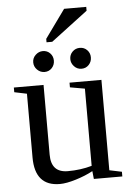

<svg xmlns="http://www.w3.org/2000/svg" viewBox="-56 -848 612 899"><g transform="rotate(-5 250.0 -398.5)"><path d="M152.8 -130.9Q152.8 -46.9 231 -46.9Q291.5 -46.9 344.2 -62V-424.8L274.9 -437V-459H424.8V-34.2L482.9 -22V0H349.1L345.2 -37.1Q310.5 -18.1 265.1 -4.2Q219.7 9.8 189 9.8Q71.8 9.8 71.8 -125V-424.8L13.2 -437V-459H152.8ZM384.8 -568.4Q384.8 -547.9 371.1 -533.4Q357.4 -519 336.9 -519Q316.4 -519 302.2 -534.2Q288.1 -549.3 288.1 -568.4Q288.1 -588.9 302.2 -603Q316.4 -617.2 336.9 -617.2Q357.4 -617.2 371.1 -603Q384.8 -588.9 384.8 -568.4ZM210.9 -568.4Q210.9 -547.9 197.3 -533.4Q183.6 -519 163.1 -519Q143.1 -519 128.4 -533.7Q113.8 -548.3 113.8 -568.4Q113.8 -588.9 128.9 -603Q144 -617.2 163.1 -617.2Q183.6 -617.2 197.3 -603Q210.9 -588.9 210.9 -568.4ZM184.1 -656.7V-672.9L279.8 -805.7H383.8V-787.6L210.9 -656.7Z"/></g></svg>

Font: Tinos
Style: Regular
Weight: 400
Designer: Steve Matteson
Foundry: Monotype Imaging Inc.
Version: Version 1.23